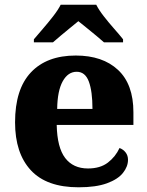

<svg xmlns="http://www.w3.org/2000/svg" viewBox="-20 -786 626 816"><path d="M314 10Q178 10 111 -62.5Q44 -135 44 -266Q44 -407 111.5 -478.5Q179 -550 302 -550Q416 -550 481.5 -489Q547 -428 547 -309V-255H221Q223 -159 257 -114.5Q291 -70 354 -70Q406 -70 438.5 -95Q471 -120 488 -157Q504 -151 514 -138Q524 -125 524 -107Q524 -78 502.5 -51Q481 -24 434.5 -7Q388 10 314 10ZM373 -323Q373 -398 357.5 -439.5Q342 -481 306 -481Q269 -481 246.5 -440.5Q224 -400 223 -323ZM124 -619Q140 -638 162.5 -664Q185 -690 206 -717Q227 -744 238 -766H389Q400 -744 421 -717Q442 -690 465 -664Q488 -638 503 -619V-606H422Q410 -617 390 -633.5Q370 -650 349 -667Q328 -684 313 -696Q298 -684 277.5 -667Q257 -650 237 -633.5Q217 -617 205 -606H124Z"/></svg>

Font: Noto Serif Tamil ExtraBold
Style: Regular
Weight: 800
Designer: Indian Type Foundry, Tom Grace, and the Monotype Design Team
Foundry: Monotype Imaging Inc.
Version: Version 2.004; ttfautohint (v1.8.4.7-5d5b)